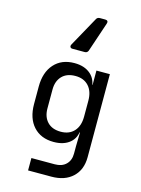

<svg xmlns="http://www.w3.org/2000/svg" viewBox="-151 -964 903 1228"><g transform="rotate(15 300.0 -350.0)"><path d="M161 180V98H316Q363 98 390 71.5Q417 45 417 0V-50L419 -140H401L418 -165Q418 -105 378 -71.5Q338 -38 271 -38Q186 -38 137 -92Q88 -146 88 -240V-356Q88 -450 137 -505Q186 -560 271 -560Q338 -560 378 -525Q418 -490 418 -430L401 -455H418V-550H507V0Q507 83 455.5 131.5Q404 180 315 180ZM298 -113Q354 -113 386 -148Q418 -183 418 -245V-350Q418 -412 386 -447Q354 -482 298 -482Q241 -482 209.5 -449Q178 -416 178 -360V-235Q178 -179 209.5 -146Q241 -113 298 -113ZM388 -880Q399 -880 403.5 -874Q408 -868 404 -857L338 -661Q332 -645 315 -645H234Q223 -645 219 -652Q215 -659 220 -669L329 -866Q336 -880 353 -880Z"/></g></svg>

Font: Pitagon Sans Mono
Style: Regular
Weight: 400
Monospace: yes
Designer: Travis Tran
Foundry: Pitagon
Version: Version 1.001;gftools[0.9.26]